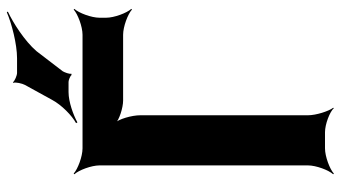

<svg xmlns="http://www.w3.org/2000/svg" viewBox="-238 -735 999 563"><g transform="rotate(-90 261.5 -453.5)"><path d="M491 -642V-661C491 -685 505 -722 517 -735L515 -737C502 -725 465 -711 441 -711H108C84 -711 47 -725 34 -737L32 -735C44 -722 58 -685 58 -661V-50C58 -26 44 11 32 24L34 26C47 14 84 0 108 0H155C179 0 215 14 226 26L227 24C217 11 205 -26 205 -50V-542C205 -566 194 -606 181 -618L179 -616C191 -603 228 -592 248 -592H441C465 -592 502 -578 515 -566L517 -568C505 -581 491 -618 491 -642ZM294 -880 250 -800C235 -772 204 -742 182 -730L184 -726C206 -738 244 -752 273 -752H303C308 -752 321 -747 323 -743L327 -744C325 -749 331 -764 334 -769L393 -846C423 -881 477 -915 509 -930L507 -933C475 -919 414 -903 372 -903H329C322 -903 305 -910 302 -915L300 -914C303 -908 298 -887 294 -880Z"/></g></svg>

Font: Asimov
Style: EdgeNar
Weight: 500
Designer: Google
Version: Version 2.000980: 2014